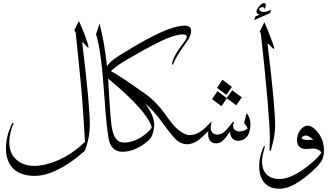

<svg xmlns="http://www.w3.org/2000/svg" viewBox="-20 -978 2099 1212"><path d="M499 -709.5Q546.9 -317.9 546.9 -189Q546.9 -119.6 524.4 -50.3Q519 -34.7 514.6 -25.4Q514.6 -25.4 463.9 17.1Q313.5 132.8 197.8 132.3H185.1Q50.3 124.5 22.9 9.8Q17.1 -15.1 17.6 -43.5Q18.1 -114.7 51.8 -189.9Q57.6 -202.6 62.5 -202.6Q67.4 -202.6 63.5 -191.9Q52.7 -172.9 45.7 -138.4Q38.6 -104 38.6 -80.6Q38.6 3.4 103 44.9Q143.1 69.3 196.8 69.3Q226.1 69.3 255.4 63Q396 32.2 509.8 -76.2Q513.7 -80.1 516.6 -82.5Q516.1 -95.7 513.2 -136Q510.3 -176.3 502.9 -295.9Q495.6 -415.5 458 -771L449.2 -788.1L478 -845.2Q494.6 -809.6 516.6 -753.9Q538.6 -692.9 538.6 -680.2Q538.6 -677.2 537.6 -676.8Q530.8 -678.2 504.9 -710.4H500Z M952.1 -204.6 953.6 -192.4Q953.6 -163.1 940.4 -123.5L939.9 -123Q925.8 -89.8 868.7 -55.2Q810.5 -20.5 754.4 -20Q753.4 -20 752 -20Q694.8 -21 673.3 -74.7Q655.8 -118.7 639.2 -365.7Q619.6 -659.2 586.4 -762.2Q592.3 -779.8 599.6 -801.8Q606.4 -823.7 608.4 -829.6Q640.1 -708 655.8 -556.2Q663.6 -583.5 731.4 -626.5Q937.5 -755.4 1043.5 -793.5Q1104 -815.4 1145.5 -816.4H1151.9Q1186.5 -811.5 1186.5 -784.7Q1186.5 -771.5 1180.2 -752.4Q1176.8 -742.7 1167.5 -727.1Q1166 -724.6 1146.5 -696.8Q1088.9 -616.7 1075.7 -578.1Q1072.3 -568.4 1069.3 -568.4Q1066.9 -568.4 1066.9 -577.6Q1066.9 -583.5 1070.3 -593.8Q1084 -637.2 1135.3 -703.1Q1155.3 -729 1157.2 -736.3Q1159.2 -744.1 1159.2 -746.1Q1158.2 -760.3 1132.8 -760.7Q1104.5 -760.7 1052.2 -742.2Q974.6 -714.4 791.5 -607.4Q750.5 -583.5 730.7 -569.8Q710.9 -556.2 679.7 -529.8Q742.7 -494.6 876 -400.4Q957.5 -346.7 1014.2 -268.1Q1070.8 -189.5 1088.9 -172.9Q1140.1 -126 1176.3 -125Q1184.6 -122.1 1185.1 -101.6Q1185.1 -81.5 1168.9 -70.3Q1164.6 -67.4 1161.1 -67.4Q1124.5 -67.9 1096.7 -92Q1068.8 -116.2 1008.8 -199Q948.7 -281.7 896 -325.2Q946.3 -258.8 952.1 -204.6ZM761.2 -78.1Q831.1 -78.1 899.4 -131.8Q924.8 -152.3 938 -173.3Q910.2 -277.8 662.6 -481.9Q665 -448.7 670.2 -353.3Q675.3 -257.8 683.3 -190.4Q691.4 -123 717.3 -96.2Q734.9 -78.6 761.2 -78.1Z M1457.5 -209Q1451.7 -195.8 1451.7 -185.1Q1451.7 -155.8 1482.4 -148.9Q1485.8 -148.4 1488.3 -147.9H1493.2Q1520 -148.4 1543 -166Q1538.1 -182.6 1521 -201.2L1536.6 -263.2Q1559.6 -237.3 1561 -196.8V-191.9Q1561 -170.9 1553.7 -144Q1545.4 -113.3 1519 -99.1Q1504.4 -90.3 1486.3 -89.4Q1451.7 -89.4 1438 -117.7Q1433.1 -128.9 1432.1 -140.6V-147Q1427.7 -143.1 1418 -127.4Q1386.2 -83 1364.3 -76.2Q1353.5 -73.2 1345.2 -73.2Q1308.1 -73.2 1296.9 -108.4Q1293.9 -119.1 1293.9 -131.1Q1293.9 -143.1 1295.4 -148.9Q1290 -147.9 1264.2 -121.1Q1211.4 -67.9 1161.1 -67.4H1160.2Q1149.9 -69.3 1149.4 -81.5Q1149.4 -105 1167 -120.1Q1172.9 -125 1179.2 -125.5Q1233.9 -125.5 1293.5 -189Q1312 -209 1315.4 -209L1316.4 -208Q1310.1 -188 1309.6 -175.8Q1309.6 -135.3 1344.2 -128.9Q1348.6 -127.9 1352.5 -128.4Q1367.7 -128.4 1384.3 -137.7Q1405.8 -149.9 1439.5 -195.3Q1453.1 -213.4 1457.5 -209ZM1412.1 -357.4 1377.9 -307.6 1318.4 -352.5 1353 -402.8 1411.1 -358.9 1445.8 -408.2 1506.3 -363.8 1471.7 -313.5ZM1443.8 -429.7 1409.2 -378.9 1349.6 -423.8 1384.3 -474.1Z M1691.9 -915.5 1684.6 -895 1584 -851.1 1592.3 -874Q1600.1 -877.9 1618.2 -885.3Q1600.1 -891.6 1598.6 -904.8Q1599.6 -918 1614.7 -936.8Q1629.9 -955.6 1644.5 -958.5H1647Q1658.2 -956.5 1658.2 -946.3L1651.9 -919.4L1647.5 -929.2Q1642.1 -933.6 1636.2 -933.1Q1626.5 -933.1 1614.3 -921.4Q1619.6 -902.8 1646 -902.3Q1659.2 -902.8 1672.6 -908.2Q1686 -913.6 1691.9 -915.5ZM1681.2 -37.1 1683.6 -97.2Q1683.6 -244.1 1627 -764.6L1620.1 -779.8L1648.9 -837.9Q1654.8 -824.7 1668 -793Q1710.4 -687.5 1711.4 -672.9Q1710.4 -669.4 1709.5 -668.9Q1701.2 -670.4 1675.8 -700.7L1670.9 -701.7L1668.9 -699.2Q1716.8 -307.6 1716.8 -181.2Q1716.3 -120.6 1693.8 -43.5Q1688.5 -25.9 1688.5 -25.4H1686.5Q1681.2 -27.8 1681.2 -37.1Z M1957 -40.5 1915 -37.6Q1858.4 -36.1 1854.5 -90.8V-97.7Q1857.9 -143.6 1888.7 -170.9Q1904.8 -185.1 1921.9 -184.6Q1943.8 -184.6 1967.8 -162.6Q2024.9 -108.4 2024.9 -27.8Q2024.9 -2 2015.6 25.9Q2004.4 55.7 1945.3 108.4Q1857.4 186.5 1789.1 207Q1767.6 213.4 1743.7 213.4Q1666 213.4 1634.3 154.3Q1615.7 119.6 1616 68.1Q1616.2 16.6 1639.2 -40.5Q1641.1 -45.4 1644 -51.3Q1647.9 -58.1 1650.4 -55.7Q1650.9 -55.2 1651.4 -52.7Q1651.4 -45.9 1644.5 -23.4Q1635.7 5.9 1634.3 30.8V38.1Q1634.3 102.5 1671.4 130.4Q1699.7 151.9 1744.1 151.9Q1828.6 151.9 1949.7 48.3Q1990.2 13.7 2009.3 -14.6Q2008.3 -17.1 2005.4 -20.5Q1985.4 -40 1957 -40.5ZM1918 -94.7 1951.7 -95.7H1958Q1926.8 -122.6 1910.6 -122.6H1910.2Q1893.1 -122.1 1882.8 -106.9Q1891.6 -94.7 1918 -94.7Z"/></svg>

Font: AMoshref-Thulth
Style: Regular
Weight: 400
Designer: Ali Moshref
Foundry: Ali Moshref
Version: Version 0.1